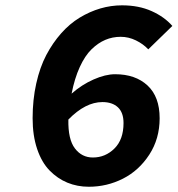

<svg xmlns="http://www.w3.org/2000/svg" viewBox="-20 -692 670 724"><path d="M314.9 12.2Q271.5 12.2 234.1 -3.2Q196.8 -18.6 167 -49.1Q137.2 -79.6 120.1 -130.1Q103 -180.7 103 -246.1Q103 -315.9 116.7 -377.2Q130.4 -438.5 154.5 -484.4Q178.7 -530.3 210.7 -566.4Q242.7 -602.5 280.5 -625.5Q318.4 -648.4 358.6 -660.2Q398.9 -671.9 439.9 -671.9Q503.4 -671.9 551.8 -650.1Q600.1 -628.4 629.9 -594.2L539.1 -505.9Q520.5 -525.9 492.7 -539.6Q464.8 -553.2 435.1 -553.2Q404.3 -553.2 377.2 -541.7Q350.1 -530.3 325.2 -506.1Q300.3 -481.9 280.8 -439.2Q261.2 -396.5 250 -338.9Q288.1 -372.6 332.8 -392.3Q377.4 -412.1 414.1 -412.1Q490.7 -412.1 536.4 -369.6Q582 -327.1 582 -246.1Q582 -168.9 543 -108.9Q503.9 -48.8 443.6 -18.3Q383.3 12.2 314.9 12.2ZM330.1 -98.1Q377.4 -98.1 411.6 -132.1Q445.8 -166 445.8 -228Q445.8 -267.6 424.6 -287.4Q403.3 -307.1 366.2 -307.1Q302.2 -307.1 237.8 -241.2Q236.3 -166.5 262.5 -132.3Q288.6 -98.1 330.1 -98.1Z"/></svg>

Font: Office Code Pro Bold Italic
Style: Regular
Weight: 700
Italic angle: -9°
Designer: Nathan Rutzky & Paul D. Hunt
Foundry: Adobe Systems Incorporated
Version: Version 1.004;PS 001.004;hotconv 1.0.70;makeotf.lib2.5.58329